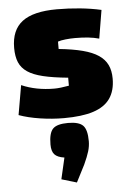

<svg xmlns="http://www.w3.org/2000/svg" viewBox="-58 -558 636 933"><g transform="rotate(-5 260.5 -91.5)"><path d="M32 -346Q32 -433 86 -474Q140 -515 255 -515Q312 -515 367.5 -509.5Q423 -504 471 -493L448 -355Q423 -362 394.5 -365Q366 -368 331 -368Q308 -368 284.5 -365.5Q261 -363 247 -358V-322Q316 -315 363.5 -302.5Q411 -290 440 -270.5Q469 -251 482.5 -223Q496 -195 496 -156Q496 -97 469.5 -59Q443 -21 387.5 -3Q332 15 244 15Q186 15 127.5 6Q69 -3 25 -19L50 -163Q121 -132 210 -132Q223 -132 241 -134Q259 -136 281 -140V-179Q208 -186 160 -197.5Q112 -209 84 -228Q56 -247 44 -275.5Q32 -304 32 -346ZM279 332 205 310 229 206Q195 201 181 185.5Q167 170 167 137Q167 81 187 60.5Q207 40 261 40Q314 40 334 60.5Q354 81 354 137Q354 161 346.5 186Q339 211 322 248Z"/></g></svg>

Font: Changa ExtraBold
Style: Regular
Weight: 800
Designer: Eduardo Rodriguez Tunni
Foundry: Eduardo Rodriguez Tunni
Version: Version 3.002; ttfautohint (v1.8.2)